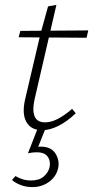

<svg xmlns="http://www.w3.org/2000/svg" viewBox="-20 -523 380 783"><path d="M152 8Q107 8 88 -25Q69 -58 82 -116L145 -385L176 -497L210 -503L121 -118Q111 -74 121 -49Q131 -24 164 -24Q189 -24 216.5 -38.5Q244 -53 274 -79L289 -61Q252 -26 217 -9Q182 8 152 8ZM56 -371 63 -397 340 -399 333 -369ZM134 0H166L132 85L110 80Q118 77 127.5 76Q137 75 146 75Q189 75 206.5 103.5Q224 132 217 163Q209 198 179.5 219Q150 240 112 240Q87 240 65.5 232Q44 224 29 211L43 195Q56 203 72 208Q88 213 106 213Q139 213 157 198Q175 183 181 163Q185 150 182.5 135Q180 120 168 109Q156 98 129 98Q121 98 112 99Q103 100 94 102Z"/></svg>

Font: Ysabeau ExtraLight
Style: Italic
Weight: 250
Italic angle: -12°
Version: Version 2.000;gftools[0.9.27.dev2+g8671c4b]